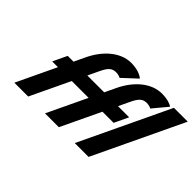

<svg xmlns="http://www.w3.org/2000/svg" viewBox="-118 -1306 1737 1737"><g transform="rotate(45 751.0 -437.5)"><path d="M387.1 -513H313.1L248.9 -378H322.9L143.2 0H320.2L499.9 -378H715.3L535.6 0H712.6L892.3 -378H1035L1099.2 -513H956.5L1005.9 -617C1039.7 -688 1066 -718 1120.5 -718C1155.6 -718 1177.9 -704 1177.9 -704L1293.6 -843C1271.3 -857 1227.8 -875 1157.6 -875C1024.6 -875 903.6 -772 831.3 -622L779.5 -513H564.1L613.5 -617C647.3 -688 673.6 -718 728.1 -718C763.2 -718 785.6 -704 785.6 -704L920 -829C920 -829 874.1 -875 765.2 -875C632.2 -875 511.2 -772 438.9 -622ZM915.8 0H1092.8L1501.7 -860H1324.7Z"/></g></svg>

Font: Hussar
Style: BdSuprExtOblFive
Weight: 700
Foundry: Cannot Into Space Fonts
Version: Version 2.00